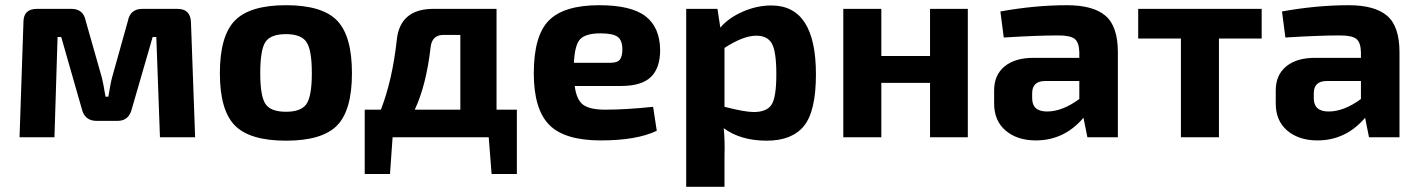

<svg xmlns="http://www.w3.org/2000/svg" viewBox="-20 -527 5450 737"><path d="M527 -493H661Q711 -493 713 -442L729 0H594L580 -385H566L486 -109Q475 -63 431 -63H351Q305 -63 294 -109L215 -385H201L189 0H55L70 -442Q70 -493 122 -493H254Q300 -493 309 -447L371 -229Q376 -210 385 -156H396Q397 -161 401.5 -188Q406 -215 410 -229L471 -447Q480 -493 527 -493Z M1331 -246Q1331 -104 1274 -45.5Q1217 13 1078 13Q939 13 881.5 -45.5Q824 -104 824 -246Q824 -389 881.5 -448Q939 -507 1078 -507Q1217 -507 1274 -448Q1331 -389 1331 -246ZM1078 -396Q1019 -396 999 -366Q979 -336 979 -246Q979 -158 999 -128Q1019 -98 1078 -98Q1136 -98 1156.5 -128Q1177 -158 1177 -246Q1177 -335 1156.5 -365.5Q1136 -396 1078 -396Z M1964 -106V141H1867L1856 0H1487L1477 141H1380V-106H1442Q1486 -219 1503 -373Q1515 -493 1644 -493H1886V-106ZM1747 -106V-393H1683Q1638 -393 1633 -346Q1616 -199 1572 -106Z M2364 -197H2186Q2193 -143 2219 -124.5Q2245 -106 2303 -106Q2382 -106 2487 -117L2501 -25Q2424 12 2286 12Q2147 12 2088 -48Q2029 -108 2029 -246Q2029 -390 2087 -448.5Q2145 -507 2280 -507Q2403 -507 2458 -464.5Q2513 -422 2514 -335Q2514 -266 2478.5 -231.5Q2443 -197 2364 -197ZM2183 -286H2323Q2351 -286 2360 -299Q2369 -312 2369 -337Q2369 -372 2351 -385.5Q2333 -399 2285 -399Q2228 -399 2207 -376.5Q2186 -354 2183 -286Z M2734 -493 2745 -421Q2776 -458 2830.5 -482Q2885 -506 2941 -506Q3112 -506 3112 -242Q3112 -100 3066 -43.5Q3020 13 2923 13Q2823 13 2758 -35Q2763 16 2761 71V190H2614V-493ZM2761 -343V-117Q2839 -97 2873 -97Q2923 -97 2941.5 -125Q2960 -153 2960 -242Q2960 -329 2943 -359.5Q2926 -390 2883 -390Q2833 -390 2761 -343Z M3695 -493V0H3550V-209H3363V0H3217V-493H3363V-312H3550V-493Z M3833 -383 3820 -483Q3953 -507 4076 -507Q4176 -507 4223.5 -466.5Q4271 -426 4271 -326V0H4154L4139 -75Q4065 12 3956 12Q3885 12 3840.5 -25.5Q3796 -63 3796 -130V-180Q3796 -239 3836 -272Q3876 -305 3947 -305H4123V-327Q4122 -364 4105.5 -377.5Q4089 -391 4042 -391Q3961 -391 3833 -383ZM3942 -169V-150Q3942 -99 3999 -99Q4058 -99 4123 -147V-216H3990Q3942 -215 3942 -169Z M4823 -379H4659V0H4513V-379H4349V-493H4823Z M4914 -383 4901 -483Q5034 -507 5157 -507Q5257 -507 5304.5 -466.5Q5352 -426 5352 -326V0H5235L5220 -75Q5146 12 5037 12Q4966 12 4921.5 -25.5Q4877 -63 4877 -130V-180Q4877 -239 4917 -272Q4957 -305 5028 -305H5204V-327Q5203 -364 5186.5 -377.5Q5170 -391 5123 -391Q5042 -391 4914 -383ZM5023 -169V-150Q5023 -99 5080 -99Q5139 -99 5204 -147V-216H5071Q5023 -215 5023 -169Z"/></svg>

Font: Exo 2.0
Style: Bold
Weight: 700
Designer: Natanael Gama
Version: Version 1.001;PS 001.001;hotconv 1.0.70;makeotf.lib2.5.58329